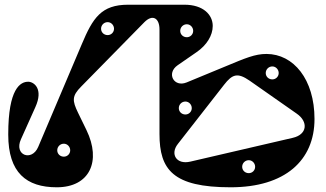

<svg xmlns="http://www.w3.org/2000/svg" viewBox="-20 -780 1385 815"><path d="M15 -211V-208C15 -47 92 15 221 15C361 15 411 -96 347 -228L311 -302C287 -352 284 -372 325 -413L593 -686C628 -721 657 -703 657 -655V-211C657 -60 714 15 959 15C1190 15 1315 -99 1315 -275C1315 -443 1226 -551 1111 -551C1062 -551 1021 -533 939 -499L772 -430C718 -408 685 -469 734 -503L815 -559C857 -588 883 -629 883 -670C883 -717 843 -760 763 -760H524C410 -760 374 -704 327 -592L142 -156C115 -93 38 -121 69 -189L130 -325C165 -402 125 -432 101 -433C66 -434 15 -403 15 -211ZM735 -169 931 -420C966 -465 988 -473 1039 -438L1239 -298C1290 -263 1284 -209 1223 -195L788 -94C729 -80 701 -126 735 -169ZM251 -115C235 -115 223 -127 223 -142C223 -157 235 -170 251 -170C266 -170 278 -157 278 -142C278 -127 266 -115 251 -115ZM1036 -45C1020 -45 1008 -57 1008 -72C1008 -87 1020 -100 1036 -100C1051 -100 1063 -87 1063 -72C1063 -57 1051 -45 1036 -45ZM437 -631C421 -631 409 -643 409 -658C409 -673 421 -686 437 -686C452 -686 464 -673 464 -658C464 -643 452 -631 437 -631ZM773 -622C757 -622 745 -634 745 -649C745 -664 757 -677 773 -677C788 -677 800 -664 800 -649C800 -634 788 -622 773 -622ZM767 -294C751 -294 739 -306 739 -321C739 -336 751 -349 767 -349C782 -349 794 -336 794 -321C794 -306 782 -294 767 -294ZM1136 -443C1120 -443 1108 -455 1108 -470C1108 -485 1120 -498 1136 -498C1151 -498 1163 -485 1163 -470C1163 -455 1151 -443 1136 -443Z"/></svg>

Font: Pilowlava Atome
Style: Regular
Weight: 500
Designer: Anton Moglia, Jérémy Landes, Maksym Kobuzan (Cyrillic), Velvetyne Type Foundry
Foundry: Anton Moglia, Jérémy Landes, Velvetyne Type Foundry
Version: Version 1.002;Glyphs 3.3 (3303)